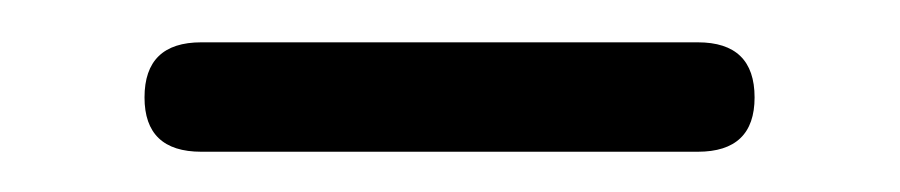

<svg xmlns="http://www.w3.org/2000/svg" viewBox="-20 -648 436 93"><path d="M318 -574.5H77.5Q50 -574.5 50 -600.8Q50 -627.5 77.5 -627.5H318Q345.5 -627.5 345.5 -600.8Q345.5 -574.5 318 -574.5Z"/></svg>

Font: Quicksand Variable Light
Style: Regular
Weight: 300
Designer: Andrew Paglinawan
Foundry: Andrew Paglinawan
Version: Version 3.004